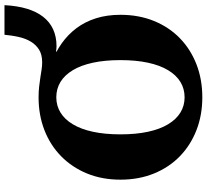

<svg xmlns="http://www.w3.org/2000/svg" viewBox="-53 -859 922 856"><g transform="rotate(-90 408.0 -431.0)"><path d="M402 -69Q440 -69 470.5 -87.5Q501 -106 523 -142.5Q545 -179 556.5 -232.5Q568 -286 568 -355Q568 -424 556.5 -477.5Q545 -531 523 -567.5Q501 -604 470.5 -622.5Q440 -641 402 -641Q365 -641 334.5 -622.5Q304 -604 282 -567.5Q260 -531 248.5 -477.5Q237 -424 237 -355Q237 -286 248.5 -232.5Q260 -179 282 -142.5Q304 -106 334.5 -87.5Q365 -69 402 -69ZM606 -630 554 -663Q603 -645 642.5 -617Q682 -589 710.5 -551Q739 -513 754.5 -464Q770 -415 770 -355Q770 -273 742.5 -205.5Q715 -138 665.5 -90Q616 -42 549 -16Q482 10 402 10Q323 10 256 -16Q189 -42 139.5 -90Q90 -138 62.5 -205.5Q35 -273 35 -355Q35 -437 62.5 -504Q90 -571 139.5 -619.5Q189 -668 256 -694Q323 -720 402 -720Q428 -720 450 -717.5Q472 -715 491 -712Q510 -709 526.5 -706.5Q543 -704 558 -704Q592 -704 614 -717.5Q636 -731 650 -754Q664 -777 671 -807.5Q678 -838 681 -872H813Q810 -815 797 -772Q784 -729 761 -699.5Q738 -670 705 -655Q672 -640 630 -640Q618 -640 602 -643Q586 -646 570 -649.5Q554 -653 541.5 -657Q529 -661 524 -662L606 -655Z"/></g></svg>

Font: Roboto Serif 36pt
Style: Bold
Weight: 700
Version: Version 1.008